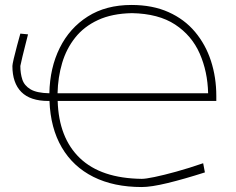

<svg xmlns="http://www.w3.org/2000/svg" viewBox="-20 -745 952 774"><path d="M175 -338Q102 -338 66 -374.2Q30 -410.5 30 -479Q30 -485 35.5 -508.8Q41 -532.5 48.8 -561.2Q56.5 -590 62 -609.5L93 -606.5Q88.5 -588 82.2 -563.8Q76 -539.5 70.5 -516.8Q65 -494 62 -479Q62 -449 70 -424.5Q78 -400 103 -385Q128 -370 179 -369Q181 -471.5 220.8 -551.8Q260.5 -632 333.8 -678.5Q407 -725 510 -725Q595 -725 659.2 -696.2Q723.5 -667.5 766.2 -616.5Q809 -565.5 830.5 -499.2Q852 -433 852 -358V-338H212.5Q217 -189 302.2 -107.5Q387.5 -26 551.5 -24Q567 -24 603.2 -31.5Q639.5 -39 690.2 -53Q741 -67 799 -87L806 -50Q721.5 -23 655.5 -7Q589.5 9 551.5 9Q438.5 9 356.5 -32Q274.5 -73 229 -150.8Q183.5 -228.5 179.5 -338ZM512 -692Q431.5 -690.5 375 -664.2Q318.5 -638 283 -593.2Q247.5 -548.5 230.5 -491Q213.5 -433.5 212 -369H819Q817 -456.5 785 -529.2Q753 -602 686 -646Q619 -690 512 -692Z"/></svg>

Font: Commissioner Loud Thin
Style: Regular
Weight: 100
Designer: Kostas Bartsokas
Foundry: Kostas Bartsokas
Version: Version 1.000; ttfautohint (v1.8.3)